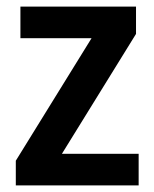

<svg xmlns="http://www.w3.org/2000/svg" viewBox="-20 -563 469 583"><path d="M401 0V-96H168L393 -460V-543H42V-447H258L28 -75V0Z"/></svg>

Font: Noto Sans Arabic SemCond SemBd
Style: Regular
Weight: 600
Width: 4
Designer: Monotype Design Team, Nadine Chahine, Nizar Qandah and Khaled Hosny
Foundry: Monotype Imaging Inc.
Version: Version 2.012